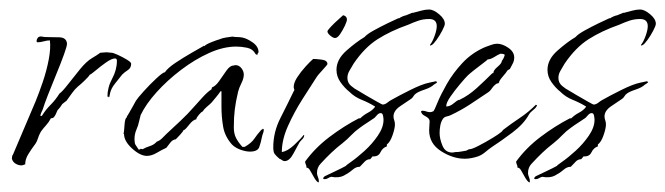

<svg xmlns="http://www.w3.org/2000/svg" viewBox="-20 -329 1400 404"><path d="M25 19Q19 19 13 15.5Q7 12 5 5Q5 4 5.5 0.5Q6 -3 7 -3L55 -116Q62 -133 70 -156.5Q78 -180 82.5 -203.5Q87 -227 85 -244Q79 -244 72 -242Q65 -240 59 -240Q57 -240 57 -243Q57 -246 59.5 -249.5Q62 -253 69 -252Q71 -251 78 -251Q90 -251 105 -250.5Q120 -250 121 -237Q121 -232 114.5 -214Q108 -196 98.5 -173Q89 -150 81 -129.5Q73 -109 70 -99Q65 -89 65 -85H68Q76 -98 86.5 -108.5Q97 -119 105 -132Q111 -136 123 -151.5Q135 -167 148.5 -183.5Q162 -200 174 -207Q176 -208 183 -212.5Q190 -217 191 -218Q194 -218 197.5 -218.5Q201 -219 204 -219Q207 -219 209.5 -218.5Q212 -218 215 -218Q218 -218 228 -213.5Q238 -209 247 -203.5Q256 -198 256 -195Q256 -186 249 -181.5Q242 -177 237 -172Q230 -163 221.5 -152.5Q213 -142 211 -130L210 -125L209 -124Q209 -124 208.5 -125Q208 -126 207 -126L206 -125Q206 -145 216 -163.5Q226 -182 226 -201Q226 -206 222 -206Q215 -206 203 -197.5Q191 -189 181 -180.5Q171 -172 169 -172Q167 -168 157.5 -159Q148 -150 144 -147Q137 -141 131.5 -133Q126 -125 120 -117Q119 -116 116 -114Q113 -112 111 -110Q107 -103 101 -97Q99 -93 97.5 -89Q96 -85 92 -81L87 -80Q83 -72 77 -65.5Q71 -59 66 -52Q62 -45 59.5 -37Q57 -29 52 -23Q46 -15 39.5 -4.5Q33 6 33 17H32Q28 19 25 19Z M289 -1Q275 -1 258 -16.5Q241 -32 241 -47H240Q241 -51 242 -66Q243 -81 247 -82V-84Q248 -85 252 -92Q256 -99 260.5 -107Q265 -115 266 -117Q269 -122 282 -136.5Q295 -151 309 -164Q323 -177 327 -177Q333 -186 349.5 -197Q366 -208 383.5 -218Q401 -228 408 -232V-233L409 -232H410Q414 -236 425.5 -240.5Q437 -245 441 -246Q448 -249 455 -250Q462 -251 469 -252Q474 -251 479.5 -251Q485 -251 490 -250Q500 -248 512 -239.5Q524 -231 524 -219Q523 -218 522 -216Q521 -214 522 -213L518 -215Q512 -226 500 -228.5Q488 -231 477 -231Q450 -231 420 -217.5Q390 -204 361 -182Q332 -160 309.5 -135Q287 -110 276 -87L273 -75Q271 -65 267 -56Q263 -47 263 -36Q263 -28 265 -24.5Q267 -21 272 -14L274 -15V-14L276 -16L280 -15Q287 -19 295 -21.5Q303 -24 308 -29L310 -31Q316 -33 321 -38Q326 -43 330 -47Q345 -61 360 -75Q375 -89 388 -104Q395 -112 406 -124Q417 -136 425 -141L426 -145Q434 -148 441.5 -159Q449 -170 456.5 -180.5Q464 -191 471 -191L475 -192Q483 -192 488 -185.5Q493 -179 493 -172Q493 -164 488 -154Q483 -144 481 -136Q476 -115 474 -98.5Q472 -82 472 -61Q472 -48 476.5 -39Q481 -30 490 -20H495Q509 -28 515 -37Q521 -46 530 -56Q531 -56 532 -57Q533 -58 533 -58Q535 -58 535 -56Q535 -52 533.5 -48.5Q532 -45 531 -40Q529 -29 525.5 -19.5Q522 -10 506 -10Q497 -10 486 -14Q475 -18 468 -25Q453 -42 449.5 -62.5Q446 -83 446 -105V-137H444Q440 -131 435 -125Q430 -119 425 -113Q421 -109 415.5 -104.5Q410 -100 406 -94Q404 -94 398.5 -87.5Q393 -81 393 -78Q386 -77 377.5 -66Q369 -55 366 -55Q365 -52 359 -45.5Q353 -39 350 -36Q343 -35 338.5 -29Q334 -23 330 -18Q321 -14 310 -7.5Q299 -1 289 -1Z M685 -249Q681 -249 675 -254Q669 -259 669 -263Q669 -265 676 -272.5Q683 -280 691.5 -287.5Q700 -295 702 -297Q710 -295 710 -288Q710 -284 705.5 -274.5Q701 -265 695.5 -257Q690 -249 685 -249ZM579 10Q576 10 573.5 8Q571 6 568 5Q561 -1 558 -5Q555 -9 555 -19Q555 -51 570 -80.5Q585 -110 598 -137Q600 -139 599 -141.5Q598 -144 598 -146Q598 -155 605.5 -166.5Q613 -178 623 -189Q633 -200 639 -205Q645 -205 657 -203.5Q669 -202 669 -194Q669 -193 659 -182Q649 -171 647 -168Q634 -148 616.5 -120.5Q599 -93 586 -64Q573 -35 573 -9Q585 -11 598.5 -23.5Q612 -36 619 -45H620V-44Q620 -40 616 -36Q612 -32 610 -29Q606 -22 597.5 -6Q589 10 579 10Z M650 55Q646 53 641.5 45.5Q637 38 633 30.5Q629 23 625 24Q625 20 623.5 17Q622 14 622 11Q643 -18 673.5 -41Q704 -64 735 -80H738Q745 -87 754.5 -92Q764 -97 769 -104V-105Q756 -113 741 -119Q726 -125 715 -136Q705 -144 696.5 -156Q688 -168 688 -182Q688 -204 709 -222.5Q730 -241 747 -251Q752 -257 766.5 -265Q781 -273 796.5 -280.5Q812 -288 819 -291V-290Q826 -295 835 -297L847 -302H849Q857 -304 866 -306.5Q875 -309 883 -309Q892 -309 904 -299Q916 -289 916 -279Q916 -275 910.5 -264.5Q905 -254 898.5 -245Q892 -236 888 -234Q887 -234 886.5 -233.5Q886 -233 885 -233V-235Q890 -241 894.5 -253.5Q899 -266 899 -274Q899 -289 883 -289Q871 -289 860.5 -285.5Q850 -282 839 -277Q802 -264 774.5 -246.5Q747 -229 724 -195Q720 -188 715.5 -180.5Q711 -173 711 -165Q711 -155 718.5 -148.5Q726 -142 734 -138Q737 -136 749 -129Q761 -122 772.5 -115.5Q784 -109 785 -109Q790 -109 795 -113Q800 -117 804 -119Q818 -127 843 -139.5Q868 -152 883 -155L897 -158Q898 -158 900 -156Q899 -155 897 -153.5Q895 -152 893 -151Q887 -145 873.5 -140.5Q860 -136 855 -132Q852 -130 850 -126.5Q848 -123 845 -121Q836 -115 822 -105.5Q808 -96 808 -84Q808 -80 809.5 -76Q811 -72 811 -67Q811 -59 806 -44.5Q801 -30 794 -25V-21Q785 -18 780.5 -8.5Q776 1 764 0L759 6Q752 6 747 11.5Q742 17 737 22H736Q729 22 721.5 28.5Q714 35 703.5 40.5Q693 46 677 43Q673 44 670 46Q667 48 663 48Q660 48 660 46Q660 45 663 42Q667 40 684 32Q701 24 708 20Q708 19 712.5 16Q717 13 718 12Q731 3 747 -11.5Q763 -26 775 -43.5Q787 -61 787 -77Q787 -80 786 -85.5Q785 -91 781 -91Q777 -91 773.5 -87Q770 -83 768 -81Q761 -76 753 -71Q745 -66 737 -60Q727 -53 719 -44.5Q711 -36 701 -28Q688 -18 677 -7.5Q666 3 655 15Q647 23 647 35Q647 39 649 43.5Q651 48 651 53Z M958 5Q933 5 908 -11Q883 -27 883 -55Q883 -60 883.5 -65Q884 -70 884 -74Q884 -80 875 -84.5Q866 -89 866 -95Q867 -96 869 -96Q873 -96 877 -94.5Q881 -93 885 -93Q888 -93 892 -95Q894 -97 900.5 -113Q907 -129 920 -152Q933 -175 953 -196.5Q973 -218 1001 -230Q1007 -232 1013.5 -234.5Q1020 -237 1026 -237Q1037 -237 1049.5 -228.5Q1062 -220 1062 -208Q1062 -201 1059 -195.5Q1056 -190 1053 -184L1048 -181Q1045 -176 1037.5 -167.5Q1030 -159 1030 -155Q1030 -155 1029.5 -155Q1029 -155 1029 -154L1025 -153Q1019 -149 1015 -143Q1011 -137 1006 -134Q987 -121 968.5 -109Q950 -97 929 -87Q925 -85 920 -84Q915 -83 912 -79Q908 -73 906.5 -65Q905 -57 905 -49Q905 -37 911 -22.5Q917 -8 932 -8Q934 -8 935.5 -8.5Q937 -9 938 -9Q944 -9 949.5 -10Q955 -11 961 -12L967 -15H968Q973 -15 987.5 -22.5Q1002 -30 1016 -38.5Q1030 -47 1033 -50Q1035 -51 1036.5 -53Q1038 -55 1039 -56Q1056 -69 1074 -81Q1092 -93 1108 -109V-108H1110Q1109 -103 1102.5 -98Q1096 -93 1093 -88Q1082 -68 1058 -50Q1034 -32 1014 -19Q1007 -14 1000.5 -8.5Q994 -3 986 0Q971 5 958 5ZM919 -105Q927 -105 934.5 -111.5Q942 -118 946 -119L947 -118V-119Q966 -128 983.5 -144Q1001 -160 1016 -175H1018Q1018 -181 1027 -188.5Q1036 -196 1036 -201Q1038 -203 1040 -207.5Q1042 -212 1042 -214Q1039 -216 1033 -216Q1028 -214 1020 -209Q1012 -204 1006 -204Q1006 -203 996.5 -196Q987 -189 977 -181Q967 -173 964 -170Q959 -165 948 -152Q937 -139 928 -126Q919 -113 919 -106Z M1094 55Q1090 53 1085.5 45.5Q1081 38 1077 30.5Q1073 23 1069 24Q1069 20 1067.5 17Q1066 14 1066 11Q1087 -18 1117.5 -41Q1148 -64 1179 -80H1182Q1189 -87 1198.5 -92Q1208 -97 1213 -104V-105Q1200 -113 1185 -119Q1170 -125 1159 -136Q1149 -144 1140.5 -156Q1132 -168 1132 -182Q1132 -204 1153 -222.5Q1174 -241 1191 -251Q1196 -257 1210.5 -265Q1225 -273 1240.5 -280.5Q1256 -288 1263 -291V-290Q1270 -295 1279 -297L1291 -302H1293Q1301 -304 1310 -306.5Q1319 -309 1327 -309Q1336 -309 1348 -299Q1360 -289 1360 -279Q1360 -275 1354.5 -264.5Q1349 -254 1342.5 -245Q1336 -236 1332 -234Q1331 -234 1330.5 -233.5Q1330 -233 1329 -233V-235Q1334 -241 1338.5 -253.5Q1343 -266 1343 -274Q1343 -289 1327 -289Q1315 -289 1304.5 -285.5Q1294 -282 1283 -277Q1246 -264 1218.5 -246.5Q1191 -229 1168 -195Q1164 -188 1159.5 -180.5Q1155 -173 1155 -165Q1155 -155 1162.5 -148.5Q1170 -142 1178 -138Q1181 -136 1193 -129Q1205 -122 1216.5 -115.5Q1228 -109 1229 -109Q1234 -109 1239 -113Q1244 -117 1248 -119Q1262 -127 1287 -139.5Q1312 -152 1327 -155L1341 -158Q1342 -158 1344 -156Q1343 -155 1341 -153.5Q1339 -152 1337 -151Q1331 -145 1317.5 -140.5Q1304 -136 1299 -132Q1296 -130 1294 -126.5Q1292 -123 1289 -121Q1280 -115 1266 -105.5Q1252 -96 1252 -84Q1252 -80 1253.5 -76Q1255 -72 1255 -67Q1255 -59 1250 -44.5Q1245 -30 1238 -25V-21Q1229 -18 1224.5 -8.5Q1220 1 1208 0L1203 6Q1196 6 1191 11.5Q1186 17 1181 22H1180Q1173 22 1165.5 28.5Q1158 35 1147.5 40.5Q1137 46 1121 43Q1117 44 1114 46Q1111 48 1107 48Q1104 48 1104 46Q1104 45 1107 42Q1111 40 1128 32Q1145 24 1152 20Q1152 19 1156.5 16Q1161 13 1162 12Q1175 3 1191 -11.5Q1207 -26 1219 -43.5Q1231 -61 1231 -77Q1231 -80 1230 -85.5Q1229 -91 1225 -91Q1221 -91 1217.5 -87Q1214 -83 1212 -81Q1205 -76 1197 -71Q1189 -66 1181 -60Q1171 -53 1163 -44.5Q1155 -36 1145 -28Q1132 -18 1121 -7.5Q1110 3 1099 15Q1091 23 1091 35Q1091 39 1093 43.5Q1095 48 1095 53Z"/></svg>

Font: Qwitcher Grypen
Style: Regular
Weight: 400
Designer: Robert E. Leuschke
Foundry: Robert E. Leuschke
Version: Version 1.100; ttfautohint (v1.8.3)